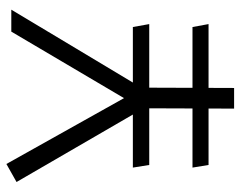

<svg xmlns="http://www.w3.org/2000/svg" viewBox="-94 -640 735 586"><g transform="rotate(-90 273.0 -347.5)"><path d="M54 -309 62 -259H492L483 -309ZM54 -127 62 -78H492L483 -127ZM297 0 298 -283 536 -680H469L266 -336L65 -695L10 -664L235 -276L234 0Z"/></g></svg>

Font: Catamaran Thin Light
Style: Regular
Weight: 300
Version: Version 2.000